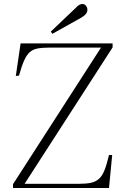

<svg xmlns="http://www.w3.org/2000/svg" viewBox="-20 -940 631 960"><path d="M45 0V-19L485 -702H228Q192 -702 168 -697.5Q144 -693 128.5 -679Q113 -665 100.5 -637Q88 -609 75 -562L59 -560L83 -723H543V-703L103 -21H376Q411 -21 434.5 -26Q458 -31 474.5 -45.5Q491 -60 502.5 -89Q514 -118 525 -165H541L525 0ZM242 -771 234 -782 356 -898Q369 -912 377 -916Q385 -920 392 -920Q403 -920 410 -911Q417 -902 417 -891Q417 -880 409.5 -870.5Q402 -861 385 -851Z"/></svg>

Font: Literata 60pt ExtraLight
Style: Regular
Weight: 250
Designer: Latin by Veronika Burian and Jose Scaglione. Greek by Irene Vlachou. Cyrillic by Vera Evstafieva.
Foundry: TypeTogether
Version: Version 3.103;gftools[0.9.29]